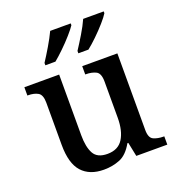

<svg xmlns="http://www.w3.org/2000/svg" viewBox="-139 -879 924 1001"><g transform="rotate(-20 323.0 -378.0)"><path d="M268 10Q189 10 146.5 -37Q104 -84 104 -187V-421Q104 -465 82.5 -477.5Q61 -490 27 -490H24V-536H217V-199Q217 -134 237 -97.5Q257 -61 313 -61Q373 -61 400 -104.5Q427 -148 427 -220V-421Q427 -467 404 -478.5Q381 -490 348 -490H345V-536H540V-111Q540 -67 563 -56.5Q586 -46 617 -46H622V0H450L434 -78H429Q398 -23 357 -6.5Q316 10 268 10ZM349 -619Q370 -651 394.5 -691.5Q419 -732 434 -766H548V-756Q538 -739 512.5 -710Q487 -681 457.5 -652.5Q428 -624 405 -606H349ZM166 -619Q187 -651 211 -691.5Q235 -732 251 -766H365V-756Q354 -739 328.5 -710Q303 -681 273.5 -652.5Q244 -624 222 -606H166Z"/></g></svg>

Font: Noto Serif Tibetan Medium
Style: Regular
Weight: 500
Designer: Monotype Design Team
Foundry: Monotype Imaging Inc.
Version: Version 2.103; ttfautohint (v1.8.4.7-5d5b)